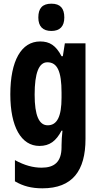

<svg xmlns="http://www.w3.org/2000/svg" viewBox="-20 -782 540 1042"><path d="M259 -762C210 -762 188 -737 188 -687C188 -639 212 -614 259 -614C305 -614 329 -639 329 -687C329 -736 308 -762 259 -762ZM198 -557C96 -557 36 -453 36 -270C36 -94 95 10 194 10C249 10 284 -16 314 -73H319C316 -48 314 -15 314 7V16C314 98 274 128 206 128C160 128 114 116 61 87V202C105 228 151 240 210 240C374 240 444 144 444 -28V-547H332L321 -477H314C283 -536 249 -557 198 -557ZM237 -444C291 -444 314 -395 314 -279V-252C314 -150 290 -102 239 -102C192 -102 168 -155 168 -268C168 -386 191 -444 237 -444Z"/></svg>

Font: Noto Sans Devanagari ExtraCondensed
Style: Bold
Weight: 700
Width: 2
Designer: Jelle Bosma - Monotype Design Team
Foundry: Monotype Imaging Inc.
Version: Version 2.004